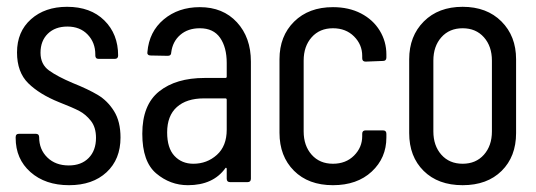

<svg xmlns="http://www.w3.org/2000/svg" viewBox="-20 -535 1575 564"><path d="M26 -130V-132Q26 -142 36 -142H85Q95 -142 95 -132Q95 -96 119 -72.5Q143 -49 182 -49Q219 -49 240.5 -71Q262 -93 262 -130Q262 -161 247 -180Q232 -199 213 -209Q194 -219 153 -235Q96 -258 63 -290.5Q30 -323 30 -381Q30 -442 71 -478.5Q112 -515 177 -515Q246 -515 286.5 -475Q327 -435 327 -372Q327 -362 317 -362H270Q260 -362 260 -372V-375Q260 -410 237.5 -433.5Q215 -457 178 -457Q142 -457 120.5 -436Q99 -415 99 -380Q99 -346 124 -328Q149 -310 194 -291Q239 -273 267.5 -256Q296 -239 315 -208.5Q334 -178 334 -131Q334 -67 293 -29Q252 9 183 9Q113 9 69.5 -29.5Q26 -68 26 -130Z M398 -142Q398 -227 447.5 -266.5Q497 -306 581 -306H642Q646 -306 646 -310V-350Q646 -396 626.5 -424Q607 -452 567 -452Q532 -452 509.5 -432.5Q487 -413 483 -381Q483 -371 473 -371L422 -372Q417 -372 414.5 -375Q412 -378 413 -382Q418 -442 461 -478Q504 -514 567 -514Q635 -514 676 -469.5Q717 -425 717 -354V-10Q717 0 707 0H656Q646 0 646 -10V-39Q646 -41 644.5 -42Q643 -43 642 -41Q606 9 532 9Q480 9 439 -25.5Q398 -60 398 -142ZM548 -54Q588 -54 617 -80Q646 -106 646 -154V-242Q646 -246 642 -246H579Q528 -246 499.5 -220.5Q471 -195 471 -146Q471 -100 492.5 -77Q514 -54 548 -54Z M801 -145V-361Q801 -429 844 -471.5Q887 -514 958 -514Q1005 -514 1040.5 -495.5Q1076 -477 1095.5 -445Q1115 -413 1115 -375V-366Q1115 -356 1105 -356L1054 -354Q1044 -354 1044 -364V-371Q1044 -404 1020 -428Q996 -452 958 -452Q919 -452 895.5 -425.5Q872 -399 872 -357V-149Q872 -107 895.5 -80.5Q919 -54 958 -54Q996 -54 1020 -78Q1044 -102 1044 -135V-142Q1044 -152 1054 -152H1105Q1115 -152 1115 -142V-131Q1115 -71 1072 -31Q1029 9 958 9Q886 9 843.5 -33.5Q801 -76 801 -145Z M1182 -144V-361Q1182 -429 1225 -472Q1268 -515 1339 -515Q1410 -515 1453 -472Q1496 -429 1496 -361V-144Q1496 -75 1453.5 -33Q1411 9 1339 9Q1267 9 1224.5 -33Q1182 -75 1182 -144ZM1425 -149V-357Q1425 -399 1401.5 -425.5Q1378 -452 1339 -452Q1300 -452 1276.5 -425.5Q1253 -399 1253 -357V-149Q1253 -107 1276.5 -80.5Q1300 -54 1339 -54Q1378 -54 1401.5 -80.5Q1425 -107 1425 -149Z"/></svg>

Font: Barlow Condensed
Style: Regular
Weight: 400
Width: 3
Designer: Jeremy Tribby
Foundry: Tribby Type
Version: Version 1.500